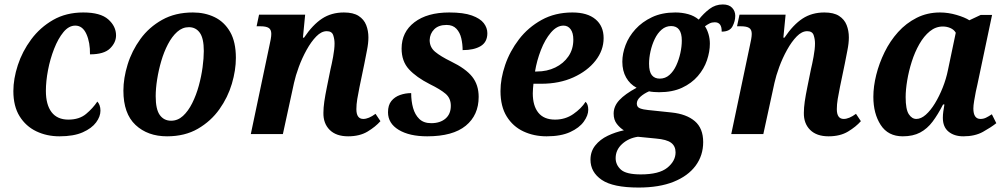

<svg xmlns="http://www.w3.org/2000/svg" viewBox="-20 -602 4527 862"><path d="M247 10Q190 10 143 -12.5Q96 -35 68 -80Q40 -125 40 -193Q40 -248 60 -309.5Q80 -371 120 -425Q160 -479 218.5 -512.5Q277 -546 354 -546Q431 -546 466 -515Q501 -484 501 -443Q501 -411 474 -384.5Q447 -358 384 -358Q385 -411 368 -449Q351 -487 318 -487Q289 -487 265 -458Q241 -429 223 -383Q205 -337 195.5 -287Q186 -237 186 -194Q186 -132 211.5 -98.5Q237 -65 287 -65Q336 -65 366.5 -90.5Q397 -116 417 -146Q423 -140 427 -129.5Q431 -119 431 -105Q431 -79 411.5 -52.5Q392 -26 351.5 -8Q311 10 247 10Z M730 10Q643 10 588.5 -41Q534 -92 534 -195Q534 -251 553 -312.5Q572 -374 610.5 -427Q649 -480 708 -513Q767 -546 846 -546Q900 -546 943.5 -525Q987 -504 1013 -459Q1039 -414 1039 -342Q1039 -287 1021 -226Q1003 -165 965 -111.5Q927 -58 868.5 -24Q810 10 730 10ZM748 -60Q778 -60 801.5 -81.5Q825 -103 843 -139Q861 -175 872.5 -217Q884 -259 889.5 -300Q895 -341 895 -373Q895 -430 877 -455Q859 -480 828 -480Q799 -480 775.5 -459Q752 -438 734 -403.5Q716 -369 704 -328Q692 -287 685.5 -245.5Q679 -204 679 -170Q679 -111 697.5 -85.5Q716 -60 748 -60Z M1543 10Q1489 10 1460 -19Q1431 -48 1432 -96Q1432 -118 1436 -146Q1440 -174 1448 -213L1464 -292Q1469 -312 1475.5 -347Q1482 -382 1482 -407Q1482 -426 1476 -444Q1470 -462 1447 -462Q1423 -462 1400 -438.5Q1377 -415 1356.5 -378Q1336 -341 1321.5 -301.5Q1307 -262 1300 -230L1250 0H1106L1190 -399Q1193 -412 1195.5 -426Q1198 -440 1198 -450Q1198 -469 1186.5 -476.5Q1175 -484 1149 -484H1132L1143 -536H1350L1340 -433H1345Q1384 -491 1426 -518.5Q1468 -546 1524 -546Q1566 -546 1590 -530.5Q1614 -515 1624 -489.5Q1634 -464 1634 -434Q1634 -408 1627.5 -376Q1621 -344 1616 -317L1594 -211Q1588 -182 1584 -157.5Q1580 -133 1580 -112Q1580 -68 1611 -68Q1635 -68 1666 -91L1688 -58Q1666 -33 1630.5 -11.5Q1595 10 1543 10Z M1898 10Q1818 10 1770 -19Q1722 -48 1722 -98Q1722 -130 1737 -148.5Q1752 -167 1776 -175.5Q1800 -184 1826 -184Q1826 -148 1834.5 -117.5Q1843 -87 1862.5 -68Q1882 -49 1916 -49Q1956 -49 1980 -69.5Q2004 -90 2004 -127Q2004 -161 1980.5 -181Q1957 -201 1910 -224Q1849 -255 1816 -291Q1783 -327 1783 -384Q1783 -458 1840.5 -502Q1898 -546 1997 -546Q2061 -546 2098.5 -532.5Q2136 -519 2152 -498Q2168 -477 2168 -453Q2168 -413 2138 -395Q2108 -377 2057 -377Q2057 -404 2051 -430Q2045 -456 2029 -473Q2013 -490 1985 -490Q1949 -490 1929.5 -470.5Q1910 -451 1909 -422Q1909 -390 1933.5 -369.5Q1958 -349 2005 -326Q2071 -294 2100 -257.5Q2129 -221 2129 -167Q2129 -85 2071 -37.5Q2013 10 1898 10Z M2434 10Q2377 10 2330 -12Q2283 -34 2255 -79Q2227 -124 2227 -193Q2227 -249 2248 -310.5Q2269 -372 2310 -425.5Q2351 -479 2411.5 -512.5Q2472 -546 2550 -546Q2617 -546 2653.5 -515.5Q2690 -485 2690 -431Q2690 -376 2653.5 -329.5Q2617 -283 2554 -254.5Q2491 -226 2410 -226H2375Q2374 -216 2373 -205Q2372 -194 2372 -183Q2372 -127 2397 -96Q2422 -65 2472 -65Q2518 -65 2554 -90Q2590 -115 2609 -145Q2621 -134 2621 -109Q2621 -84 2601 -56Q2581 -28 2539.5 -9Q2498 10 2434 10ZM2390 -281Q2436 -281 2473 -299Q2510 -317 2532 -349Q2554 -381 2554 -424Q2554 -454 2542 -470.5Q2530 -487 2510 -487Q2480 -487 2453.5 -456Q2427 -425 2408.5 -377.5Q2390 -330 2382 -281Z M2847 240Q2732 240 2681.5 205.5Q2631 171 2631 115Q2631 78 2652.5 51Q2674 24 2708.5 7.5Q2743 -9 2781 -17Q2764 -27 2749.5 -45.5Q2735 -64 2735 -92Q2735 -125 2760.5 -152.5Q2786 -180 2838 -208Q2808 -224 2791 -254Q2774 -284 2774 -325Q2774 -361 2788.5 -399.5Q2803 -438 2833 -471Q2863 -504 2907.5 -525Q2952 -546 3012 -546Q3042 -546 3069.5 -538.5Q3097 -531 3117 -514Q3139 -542 3165.5 -562Q3192 -582 3225 -582Q3253 -582 3267 -567Q3281 -552 3281 -531Q3281 -507 3268.5 -483.5Q3256 -460 3220 -460Q3221 -502 3189 -502Q3176 -502 3166 -497Q3156 -492 3145 -484Q3155 -469 3161 -448.5Q3167 -428 3167 -406Q3167 -370 3154 -331.5Q3141 -293 3113 -260.5Q3085 -228 3042 -208Q2999 -188 2939 -188Q2929 -188 2915.5 -189Q2902 -190 2894 -192Q2871 -182 2855 -167.5Q2839 -153 2839 -137Q2839 -121 2853.5 -115.5Q2868 -110 2890 -108L2995 -97Q3062 -90 3099.5 -58Q3137 -26 3137 36Q3137 96 3103 142Q3069 188 3004.5 214Q2940 240 2847 240ZM2942 -249Q2967 -249 2985.5 -265.5Q3004 -282 3016 -308Q3028 -334 3034.5 -363.5Q3041 -393 3041 -420Q3041 -485 2993 -485Q2969 -485 2950.5 -469Q2932 -453 2919.5 -427Q2907 -401 2900.5 -371.5Q2894 -342 2894 -316Q2894 -280 2906.5 -264.5Q2919 -249 2942 -249ZM2857 181Q2939 181 2976 151Q3013 121 3013 82Q3013 54 2993 39Q2973 24 2925 20L2844 12Q2802 18 2773 44.5Q2744 71 2744 108Q2744 138 2767.5 159.5Q2791 181 2857 181Z M3700 10Q3646 10 3617 -19Q3588 -48 3589 -96Q3589 -118 3593 -146Q3597 -174 3605 -213L3621 -292Q3626 -312 3632.5 -347Q3639 -382 3639 -407Q3639 -426 3633 -444Q3627 -462 3604 -462Q3580 -462 3557 -438.5Q3534 -415 3513.5 -378Q3493 -341 3478.5 -301.5Q3464 -262 3457 -230L3407 0H3263L3347 -399Q3350 -412 3352.5 -426Q3355 -440 3355 -450Q3355 -469 3343.5 -476.5Q3332 -484 3306 -484H3289L3300 -536H3507L3497 -433H3502Q3541 -491 3583 -518.5Q3625 -546 3681 -546Q3723 -546 3747 -530.5Q3771 -515 3781 -489.5Q3791 -464 3791 -434Q3791 -408 3784.5 -376Q3778 -344 3773 -317L3751 -211Q3745 -182 3741 -157.5Q3737 -133 3737 -112Q3737 -68 3768 -68Q3792 -68 3823 -91L3845 -58Q3823 -33 3787.5 -11.5Q3752 10 3700 10Z M4033 10Q3967 10 3934 -41Q3901 -92 3901 -167Q3901 -214 3914 -266Q3927 -318 3951.5 -368Q3976 -418 4012 -458Q4048 -498 4095.5 -522Q4143 -546 4200 -546Q4237 -546 4274.5 -535Q4312 -524 4332 -511L4383 -535H4434L4368 -222Q4365 -211 4361 -190.5Q4357 -170 4353.5 -149Q4350 -128 4350 -115Q4350 -68 4382 -68Q4395 -68 4406.5 -73.5Q4418 -79 4433 -89L4453 -49Q4429 -30 4393 -10Q4357 10 4305 10Q4264 10 4238.5 -11Q4213 -32 4213 -73Q4213 -87 4215 -101Q4217 -115 4220 -133H4214Q4191 -88 4167 -56Q4143 -24 4111 -7Q4079 10 4033 10ZM4094 -68Q4115 -68 4136.5 -87Q4158 -106 4177.5 -138Q4197 -170 4212.5 -209Q4228 -248 4236 -288L4271 -455Q4263 -469 4247 -476Q4231 -483 4213 -483Q4181 -483 4154.5 -461.5Q4128 -440 4107.5 -404Q4087 -368 4073.5 -325.5Q4060 -283 4053 -241Q4046 -199 4046 -166Q4046 -111 4060 -89.5Q4074 -68 4094 -68Z"/></svg>

Font: Noto Serif SemiCondensed
Style: Bold Italic
Weight: 700
Width: 4
Italic angle: -12°
Designer: Monotype Design Team
Foundry: Monotype Imaging Inc.
Version: Version 2.014